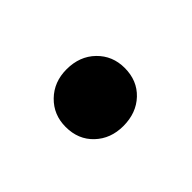

<svg xmlns="http://www.w3.org/2000/svg" viewBox="-41 -202 301 301"><g transform="rotate(-45 110.0 -51.0)"><path d="M107 12Q79 12 60.5 -5.5Q42 -23 42 -51Q42 -78 60.5 -96Q79 -114 107 -114Q136 -114 154.5 -96Q173 -78 173 -51Q173 -23 154.5 -5.5Q136 12 107 12Z"/></g></svg>

Font: Junicode Two Beta Condensed Medium
Style: Regular
Weight: 500
Width: 3
Designer: Peter S. Baker
Foundry: Briery Creek Software
Version: Version 1.053; ttfautohint (v1.8.4)